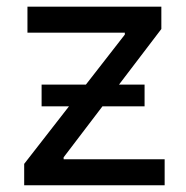

<svg xmlns="http://www.w3.org/2000/svg" viewBox="-20 -550 553 570"><path d="M51.8 -63.5 350.6 -447.3V-453.1H61.5V-530.3H459V-463.9L168.9 -83V-77.1H468.8V0H51.8ZM103.5 -298.8H409.2V-234.4H103.5Z"/></svg>

Font: WEMIX Pretendard Variable
Style: Regular
Weight: 400
Designer: Base glyphs from Inter by Rasmus Andersson; Hangeul glyphs from Noto Sans CJK(Source Han Sans) by Jang Soo-young and Kan
Foundry: Kil Hyung-jin
Version: Version 1.000;Glyphs 3.2 (3208)